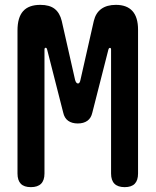

<svg xmlns="http://www.w3.org/2000/svg" viewBox="-20 -760 640 790"><path d="M548 -46Q548 -18 534.5 -4Q521 10 493 10Q465 10 451 -4Q437 -18 437 -46V-556Q437 -563 432.5 -563Q428 -563 426 -556L360 -297Q355 -274 339.5 -263Q324 -252 300 -252Q276 -252 260.5 -263Q245 -274 240 -297L174 -556Q172 -564 167.5 -563.5Q163 -563 163 -556V-46Q163 -18 149 -4Q135 10 107 10Q79 10 65.5 -4Q52 -18 52 -46V-635Q52 -688 75 -714Q98 -740 146 -740Q184 -740 205 -723.5Q226 -707 234 -674L289 -431Q293 -417 300.5 -416.5Q308 -416 311 -431L366 -674Q374 -707 397 -723.5Q420 -740 457 -740Q502 -740 525 -714.5Q548 -689 548 -638Z"/></svg>

Font: Maple Mono NL SemiBold
Style: Regular
Weight: 600
Monospace: yes
Designer: subframe7536
Version: Version 7.000